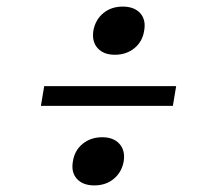

<svg xmlns="http://www.w3.org/2000/svg" viewBox="-20 -624 640 582"><path d="M328 -458Q294 -458 276 -478Q258 -498 263 -531Q269 -564 293 -584Q317 -604 352 -604Q387 -604 405 -584Q423 -564 417 -531Q412 -498 387.5 -478Q363 -458 328 -458ZM104 -303 114 -363H514L504 -303ZM266 -62Q231 -62 213 -82Q195 -102 201 -135Q206 -168 230.5 -188Q255 -208 290 -208Q324 -208 342 -188Q360 -168 355 -135Q349 -102 325 -82Q301 -62 266 -62Z"/></svg>

Font: JetBrains Mono NL ExtraLight
Style: Italic
Weight: 200
Italic angle: -9°
Monospace: yes
Designer: Philipp Nurullin, Konstantin Bulenkov
Foundry: JetBrains
Version: Version 2.305; ttfautohint (v1.8.4.7-5d5b)